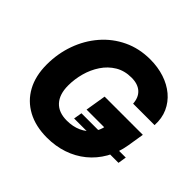

<svg xmlns="http://www.w3.org/2000/svg" viewBox="-183 -923 1119 1119"><g transform="rotate(45 376.5 -363.5)"><path d="M346.2 10.7Q252.4 10.7 184.6 -25.9Q116.7 -62.5 80.1 -129.9Q43.5 -197.3 43.5 -290Q43.5 -380.4 72.5 -461.4Q101.6 -542.5 155.3 -604.7Q209 -667 283.7 -702.6Q358.4 -738.3 449.7 -738.3Q512.2 -738.3 566.2 -720.7Q620.1 -703.1 659.7 -669.9Q699.2 -636.7 720.2 -590.1Q741.2 -543.5 737.8 -484.9H561Q559.6 -508.3 551.8 -527.1Q543.9 -545.9 529.5 -559.1Q515.1 -572.3 494.6 -579.1Q474.1 -585.9 447.3 -585.9Q390.1 -585.9 347.2 -560.1Q304.2 -534.2 275.4 -491Q246.6 -447.8 232.4 -396Q218.3 -344.2 218.3 -292Q218.3 -219.7 253.9 -180.7Q289.6 -141.6 357.4 -141.6Q407.2 -141.6 446 -159.2Q484.9 -176.8 509.5 -207.5Q534.2 -238.3 541 -277.8L575.2 -268.6H393.6L414.6 -396.5H729.5L712.9 -293.5Q701.2 -222.7 668.7 -166.3Q636.2 -109.9 587.6 -70.3Q539.1 -30.8 477.5 -10Q416 10.7 346.2 10.7ZM378.9 -180.7 387.7 -232.4H752.9L744.6 -180.7Z"/></g></svg>

Font: Inter 24pt ExtraBold
Style: Italic
Weight: 800
Italic angle: -9.3988°
Designer: Rasmus Andersson
Foundry: rsms
Version: Version 4.001;git-66647c0bb